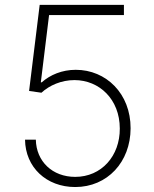

<svg xmlns="http://www.w3.org/2000/svg" viewBox="-20 -747 623 777"><path d="M284.4 9.9C414.4 9.9 508.2 -91.3 508.5 -227.6C508.9 -368.6 409.1 -464.5 286.6 -464.5C231.2 -464.5 182.9 -444.2 148.8 -413.7H145.2L178.6 -686.1H481.5V-727.3H140.6L97.7 -378.9L147.7 -371.8C180 -401.6 228.3 -422.9 281.6 -422.9C382.1 -422.6 464.5 -345.2 464.8 -227.3C465.6 -115.8 390.6 -31.2 284.4 -31.2C192.1 -31.2 126.8 -93.8 125 -181.8H81.3C82.7 -70 167.6 9.9 284.4 9.9Z"/></svg>

Font: Karasuma Gothic
Style: Thin
Weight: 200
Designer: Rasmus Andersson / Ryoko Ishizuka
Foundry: rsms
Version: Version 1.00